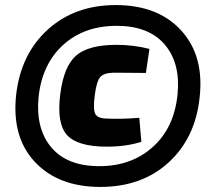

<svg xmlns="http://www.w3.org/2000/svg" viewBox="-20 -724 838 758"><path d="M437 -704Q604 -704 695.5 -603.5Q787 -503 768 -338Q751 -179 645.5 -82.5Q540 14 376 14Q210 14 117.5 -85Q25 -184 44 -352Q63 -512 169.5 -608Q276 -704 437 -704ZM441 -622Q311 -622 228 -545.5Q145 -469 132 -338Q121 -214 183.5 -141Q246 -68 372 -68Q499 -68 583.5 -144Q668 -220 681 -352Q693 -475 630 -548.5Q567 -622 441 -622ZM530 -259 538 -164Q477 -145 402 -145Q286 -145 244.5 -191Q203 -237 218 -353Q232 -463 281 -505Q330 -547 440 -547Q506 -547 570 -531L556 -436Q534 -436 495 -436.5Q456 -437 432 -437Q391 -437 376 -420Q361 -403 354 -347Q347 -292 356 -274.5Q365 -257 399 -256Q459 -253 530 -259Z"/></svg>

Font: Exo 2.0 Extra Bold
Style: Italic
Weight: 800
Italic angle: -8°
Designer: Natanael Gama
Version: Version 1.001;PS 001.001;hotconv 1.0.70;makeotf.lib2.5.58329